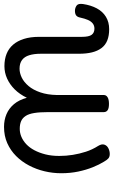

<svg xmlns="http://www.w3.org/2000/svg" viewBox="130 -738 578 977"><g transform="rotate(90 419.5 -250.0)"><path d="M268 17Q233 17 205.5 6Q178 -5 159 -27Q140 -49 129.5 -82Q119 -115 119 -159V-377Q119 -413 108.5 -427Q98 -441 77 -441Q62 -441 51 -432.5Q40 -424 33 -408Q26 -392 21 -369Q18 -353 8.5 -347Q-1 -341 -18 -342Q-33 -344 -42 -352Q-51 -360 -48 -383Q-42 -423 -26 -453Q-10 -483 17 -499.5Q44 -516 80 -516Q113 -516 137 -506.5Q161 -497 176 -477Q191 -457 198 -428.5Q205 -400 205 -362V-168Q205 -134 212.5 -109.5Q220 -85 237 -72.5Q254 -60 281 -60Q303 -60 326 -71Q349 -82 369 -105.5Q389 -129 401.5 -165.5Q414 -202 415 -250V-489Q415 -501 426.5 -508Q438 -515 460 -515Q483 -515 492.5 -508Q502 -501 502 -489V-206Q502 -163 506.5 -135Q511 -107 521.5 -91Q532 -75 548 -68Q564 -61 587 -61Q608 -61 628 -69.5Q648 -78 665.5 -94.5Q683 -111 696 -135.5Q709 -160 717 -191.5Q725 -223 725 -262Q725 -297 719.5 -331Q714 -365 703.5 -397.5Q693 -430 674 -460Q663 -478 667.5 -491.5Q672 -505 686 -512Q700 -519 715 -519Q730 -519 738 -511.5Q746 -504 754 -490Q769 -466 782.5 -432.5Q796 -399 804.5 -358.5Q813 -318 813 -272Q813 -229 803 -187Q793 -145 773.5 -108Q754 -71 725.5 -42.5Q697 -14 660 2.5Q623 19 577 19Q542 19 512.5 6.5Q483 -6 461.5 -31.5Q440 -57 429 -97Q411 -60 386 -35Q361 -10 331 3.5Q301 17 268 17Z"/></g></svg>

Font: Playwrite IT Trad
Style: Regular
Weight: 400
Designer: Veronika Burian, José Scaglione
Foundry: TypeTogether
Version: Version 1.002